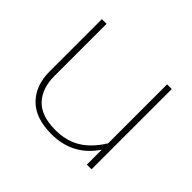

<svg xmlns="http://www.w3.org/2000/svg" viewBox="-119 -638 812 812"><g transform="rotate(45 286.5 -232.5)"><path d="M75 -166V-480H103V-168Q103 -94 143 -51.5Q183 -9 268 -9Q331 -9 378.5 -37Q426 -65 465 -127V-480H493V0H465V-89Q395 15 268 15Q172 15 123.5 -34.5Q75 -84 75 -166Z"/></g></svg>

Font: Prompt Thin
Style: Regular
Weight: 250
Designer: Katatrad Team
Foundry: CadsonDemak
Version: Version 1.001